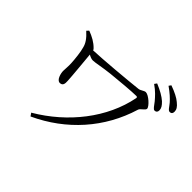

<svg xmlns="http://www.w3.org/2000/svg" viewBox="-192 -1079 1384 1384"><g transform="rotate(45 500.0 -387.5)"><path d="M827 -659C847 -634 859 -611 873 -611C888 -611 897 -620 897 -637C897 -657 887 -674 863 -697C837 -720 799 -742 748 -763L735 -745C779 -715 806 -684 827 -659ZM910 -729C931 -704 941 -681 958 -681C973 -681 981 -690 981 -707C981 -728 971 -746 943 -768C920 -788 881 -808 830 -826L818 -809C863 -777 888 -754 910 -729ZM133 -686 118 -670C160 -632 179 -603 187 -571C198 -535 205 -468 207 -429C209 -394 205 -374 205 -348C205 -324 218 -269 249 -269C278 -269 281 -292 279 -321C277 -366 263 -510 258 -567C274 -558 289 -552 303 -552C327 -552 386 -566 461 -574C536 -582 664 -593 705 -593C714 -593 717 -590 716 -581C668 -335 492 -111 255 28L271 51C522 -65 705 -270 784 -531C789 -550 826 -565 826 -583C826 -605 765 -661 735 -661C719 -661 700 -642 681 -640C584 -629 345 -608 253 -605C252 -610 249 -614 245 -618C215 -649 178 -669 133 -686Z"/></g></svg>

Font: Source Han Serif KR
Style: Regular
Weight: 400
Designer: Ryoko NISHIZUKA 西塚涼子 (kana & ideographs); Frank Grießhammer (Latin, Greek & Cyrillic); Wenlong ZHANG 张文龙 (bopomofo); San
Foundry: Adobe
Version: Version 2.001;hotconv 1.1.0;makeotfexe 2.6.0